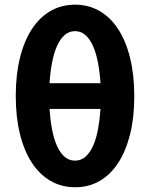

<svg xmlns="http://www.w3.org/2000/svg" viewBox="-20 -789 642 821"><path d="M301.3 11.7Q243.2 11.7 196 -15.6Q148.9 -43 116 -93.5Q83 -144 65.2 -216.3Q47.4 -288.6 47.4 -378.9Q47.4 -468.8 65.2 -541Q83 -613.3 116 -664.1Q148.9 -714.8 195.8 -741.9Q242.7 -769 300.8 -769Q358.9 -769 405.8 -741.9Q452.6 -714.8 485.6 -664.1Q518.6 -613.3 536.4 -540.8Q554.2 -468.3 554.2 -377.9Q554.2 -286.6 536.4 -215.3Q518.6 -144 486.3 -93.8Q453.1 -42.5 406.5 -15.4Q359.9 11.7 301.3 11.7ZM409.7 -433.1Q406.7 -480.5 398.9 -521.2Q391.1 -562 377.9 -591.8Q364.7 -621.6 345.7 -638.7Q326.7 -655.8 300.8 -655.8Q274.9 -655.8 255.9 -638.7Q236.8 -621.6 223.6 -591.8Q210.4 -562 202.6 -521.2Q194.8 -480.5 191.9 -433.1ZM300.8 -102.1Q327.1 -102.1 346.4 -119.6Q365.7 -137.2 378.9 -167.5Q392.1 -197.8 399.4 -237.8Q406.7 -277.8 409.7 -323.2H191.9Q194.8 -277.8 202.1 -237.8Q209.5 -197.8 222.7 -167.5Q235.8 -137.2 255.1 -119.6Q274.4 -102.1 300.8 -102.1Z"/></svg>

Font: Hack
Style: Bold
Weight: 700
Monospace: yes
Designer: Christopher Simpkins
Foundry: Christopher Simpkins
Version: Version 2.017